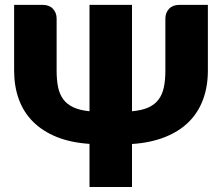

<svg xmlns="http://www.w3.org/2000/svg" viewBox="-20 -748 889 768"><path d="M150.5 -728.5Q177 -728.5 191.8 -712.8Q206.5 -697 206.5 -674V-465.5Q206.5 -428.5 212.2 -400Q218 -371.5 232.8 -351.2Q247.5 -331 273 -319Q298.5 -307 338 -303V-728.5H508V-303Q548 -306.5 573.8 -318.2Q599.5 -330 614.5 -350.2Q629.5 -370.5 635.5 -399.2Q641.5 -428 641.5 -465.5V-674Q641.5 -697 656.2 -712.8Q671 -728.5 697.5 -728.5H811.5V-465.5Q811.5 -402 792.2 -350Q773 -298 735 -260.2Q697 -222.5 640 -199.8Q583 -177 508 -172V0H338V-172.5Q263 -177.5 206.8 -200.2Q150.5 -223 112.5 -260.8Q74.5 -298.5 55.5 -350.5Q36.5 -402.5 36.5 -465.5V-728.5Z"/></svg>

Font: Lato Black
Style: Regular
Weight: 900
Designer: Lukasz Dziedzic
Foundry: tyPoland Lukasz Dziedzic
Version: Version 2.007; 2014-02-27